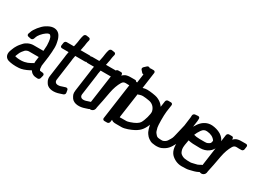

<svg xmlns="http://www.w3.org/2000/svg" viewBox="-46 -1406 2903 2150"><g transform="rotate(30 1405.5 -331.0)"><path d="M314 -33C327 -11 349 10 386 13L413 15C426 16 439 7 443 -7L452 -42C456 -56 446 -69 433 -70L406 -73C392 -75 397 -68 386 -92C385 -94 384 -108 383 -133L400 -258C402 -273 405 -307 406 -325L407 -358C407 -363 409 -368 408 -377V-390C408 -410 405 -428 401 -446C395 -471 395 -484 377 -517C358 -552 326 -570 285 -568C259 -567 229 -555 195 -533C153 -506 95 -434 84 -394L75 -370C71 -359 76 -343 91 -340L125 -333C137 -330 152 -339 157 -353L166 -378C169 -386 176 -401 192 -420C224 -458 267 -491 289 -481C290 -480 295 -475 301 -468C311 -456 319 -417 320 -376L321 -361C321 -360 322 -357 321 -353C319 -338 319 -330 319 -321L317 -286H190C144 -286 98 -263 74 -235C61 -220 43 -202 29 -178C19 -162 9 -143 2 -122C-1 -112 -9 -97 -12 -77C-18 -36 1 -5 39 6C71 15 117 21 174 17C209 15 250 1 298 -24ZM297 -115C296 -115 292 -114 290 -113L264 -98C223 -75 176 -62 104 -70C89 -72 80 -74 74 -76C74 -79 74 -81 76 -85C97 -136 95 -138 133 -181C139 -188 162 -200 178 -200H306L298 -142C297 -134 297 -127 297 -115Z M607 -82 643 -343C644 -352 645 -359 646 -371L654 -415H781C792 -415 808 -424 810 -440L815 -476C817 -487 809 -501 793 -501H673C674 -503 675 -507 676 -511L685 -558C685 -558 686 -559 686 -560L692 -603C693 -611 694 -615 695 -618L701 -643C704 -656 697 -669 684 -671L650 -676C638 -678 622 -670 618 -655L611 -630C609 -622 607 -613 606 -603L600 -561L591 -516C590 -510 588 -507 587 -501H494C483 -501 468 -492 466 -476L461 -440C459 -429 466 -415 482 -415H568L560 -370C558 -358 558 -348 557 -343L521 -82C514 -33 528 -16 544 10C545 12 545 11 545 12C581 59 655 58 714 37L754 24C766 20 777 6 774 -8L768 -42C766 -55 752 -62 738 -58L697 -45C684 -41 677 -37 664 -36L645 -35C622 -36 603 -53 607 -82Z M935 -82 971 -343C972 -352 973 -359 974 -371L982 -415H1109C1120 -415 1136 -424 1138 -440L1143 -476C1145 -487 1137 -501 1121 -501H1001C1002 -503 1003 -507 1004 -511L1013 -558C1013 -558 1014 -559 1014 -560L1020 -603C1021 -611 1022 -615 1023 -618L1029 -643C1032 -656 1025 -669 1012 -671L978 -676C966 -678 950 -670 946 -655L939 -630C937 -622 935 -613 934 -603L928 -561L919 -516C918 -510 916 -507 915 -501H822C811 -501 796 -492 794 -476L789 -440C787 -429 794 -415 810 -415H896L888 -370C886 -358 886 -348 885 -343L849 -82C842 -33 856 -16 872 10C873 12 873 11 873 12C909 59 983 58 1042 37L1082 24C1094 20 1105 6 1102 -8L1096 -42C1094 -55 1080 -62 1066 -58L1025 -45C1012 -41 1005 -37 992 -36L973 -35C950 -36 931 -53 935 -82Z M1152 -515C1141 -515 1126 -506 1124 -490L1062 -48C1060 -36 1051 -12 1066 6C1079 22 1112 26 1133 8C1153 -9 1151 -33 1152 -38C1160 -66 1185 -202 1194 -252C1206 -315 1224 -365 1249 -407C1261 -427 1275 -435 1300 -434C1306 -434 1312 -433 1317 -433H1357C1368 -433 1383 -442 1385 -458L1390 -494C1392 -505 1385 -519 1369 -519H1329C1309 -519 1283 -520 1256 -512C1240 -507 1225 -496 1209 -482C1211 -497 1209 -515 1188 -515Z M1378 -505C1367 -505 1351 -496 1349 -480L1278 28C1276 39 1284 53 1300 53H1336C1347 53 1362 44 1364 28L1435 -480C1437 -491 1430 -505 1414 -505ZM1379 -688C1369 -679 1365 -663 1374 -653L1399 -625C1407 -617 1423 -614 1435 -625L1463 -650C1472 -658 1478 -675 1468 -686L1443 -715C1434 -725 1418 -724 1407 -714Z M1486 -482 1515 -691C1517 -702 1510 -716 1494 -716H1458C1447 -716 1431 -707 1429 -691L1343 -80C1337 -37 1354 -2 1392 12C1404 16 1418 16 1437 16H1503C1541 16 1608 -9 1647 -30C1712 -65 1739 -101 1771 -184C1785 -221 1797 -262 1798 -307C1799 -330 1791 -350 1780 -375C1762 -418 1727 -452 1674 -472C1653 -480 1584 -491 1542 -491C1527 -491 1509 -489 1486 -482ZM1473 -392C1473 -392 1478 -392 1481 -393L1498 -399C1511 -403 1524 -405 1536 -405C1562 -405 1587 -400 1614 -396C1659 -390 1697 -359 1709 -308C1716 -277 1688 -179 1664 -143C1650 -122 1616 -99 1557 -80C1536 -73 1522 -70 1515 -70H1457C1441 -70 1430 -68 1429 -69C1429 -69 1428 -72 1429 -80Z M1806 -501C1793 -501 1780 -491 1778 -476L1765 -386C1759 -346 1757 -295 1758 -235C1759 -178 1769 -128 1788 -85C1793 -73 1803 -60 1819 -41C1829 -30 1844 -20 1864 -9C1889 5 1964 13 2006 -5C2075 -35 2095 -71 2125 -126C2150 -171 2159 -230 2173 -280C2183 -317 2187 -349 2192 -383L2204 -470V-473L2205 -499C2205 -512 2195 -522 2181 -521L2145 -518C2130 -517 2118 -503 2118 -490L2117 -466L2106 -383C2105 -375 2103 -364 2102 -352C2100 -339 2080 -258 2071 -220C2058 -166 2060 -169 2027 -117C2018 -103 2004 -92 1980 -83C1979 -82 1963 -80 1941 -82C1902 -85 1902 -87 1878 -115C1863 -132 1862 -146 1852 -181C1846 -204 1844 -333 1851 -386L1864 -476C1866 -490 1856 -501 1842 -501Z M2249 -316C2258 -339 2268 -359 2288 -388C2307 -415 2326 -424 2355 -422C2405 -418 2440 -400 2463 -368C2465 -365 2465 -364 2465 -362C2460 -328 2457 -327 2425 -311C2422 -309 2411 -306 2394 -306H2328C2294 -306 2267 -310 2249 -316ZM2144 -256C2139 -232 2134 -208 2129 -169C2117 -86 2134 -24 2175 11C2216 46 2265 63 2318 59C2327 58 2339 58 2352 58C2367 58 2380 56 2393 53C2438 43 2472 34 2495 22L2522 8C2536 1 2541 -15 2536 -27L2523 -58C2518 -70 2503 -74 2490 -67L2464 -53C2452 -46 2443 -44 2437 -43C2412 -38 2393 -31 2373 -28H2356C2307 -28 2272 -28 2237 -58C2227 -67 2219 -83 2213 -111C2208 -137 2218 -189 2226 -231C2263 -222 2299 -220 2382 -220C2458 -220 2528 -264 2548 -344C2548 -345 2549 -346 2549 -347L2551 -362C2559 -419 2509 -459 2487 -473C2451 -495 2409 -505 2373 -508C2313 -512 2259 -485 2220 -431C2197 -399 2180 -369 2168 -338C2160 -337 2148 -332 2144 -319L2132 -284C2127 -270 2134 -260 2144 -256Z M2586 -515C2575 -515 2560 -506 2558 -490L2496 -48C2494 -36 2485 -12 2500 6C2513 22 2546 26 2567 8C2587 -9 2585 -33 2586 -38C2594 -66 2619 -202 2628 -252C2640 -315 2658 -365 2683 -407C2695 -427 2709 -435 2734 -434C2740 -434 2746 -433 2751 -433H2791C2802 -433 2817 -442 2819 -458L2824 -494C2826 -505 2819 -519 2803 -519H2763C2743 -519 2717 -520 2690 -512C2674 -507 2659 -496 2643 -482C2645 -497 2643 -515 2622 -515Z"/></g></svg>

Font: Reckless Catfish
Style: HeavyIt
Weight: 400
Foundry: Cannot Into Space Fonts
Version: Version 0.2894